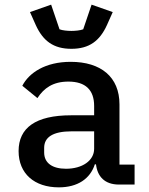

<svg xmlns="http://www.w3.org/2000/svg" viewBox="-20 -794 640 826"><path d="M559 0V-86H494V-345C494 -463 414 -528 284 -528C175 -528 105 -481 76 -425L141 -372C169 -415 208 -443 274 -443C348 -443 385 -407 385 -338V-298H286C133 -298 60 -244 60 -144C60 -47 128 12 233 12C314 12 368 -25 388 -87H393C399 -35 430 0 492 0ZM264 -68C206 -68 170 -92 170 -138V-158C170 -204 208 -229 288 -229H385V-154C385 -103 334 -68 264 -68ZM287 -584C364 -584 409 -618 440 -686L465 -742L374 -774L338 -668C326 -663 303 -661 287 -661C271 -661 248 -663 236 -668L200 -774L109 -742L134 -686C165 -618 210 -584 287 -584Z"/></svg>

Font: IBM Plex Mono Medm
Style: Regular
Weight: 500
Monospace: yes
Designer: Mike Abbink, Paul van der Laan, Pieter van Rosmalen
Foundry: Bold Monday
Version: Version 2.004